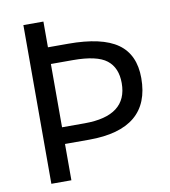

<svg xmlns="http://www.w3.org/2000/svg" viewBox="-82 -803 775 875"><g transform="rotate(-10 305.0 -365.0)"><path d="M177.7 -243.2H282.2Q480.5 -243.2 480.5 -394.5Q480.5 -465.8 435.5 -501Q390.6 -536.1 279.3 -536.1H177.7ZM177.7 -166V2H85V-732.4H177.7V-613.3H271.5Q426.8 -613.3 499.5 -562Q572.3 -510.7 572.3 -401.4Q572.3 -166 289.1 -166Z"/></g></svg>

Font: Gen Shin Gothic Regular
Style: Regular
Weight: 400
Designer: [Source Han Sans]
Ryoko NISHIZUKA  (kana & ideographs); Paul D. Hunt (Latin, Greek & Cyrillic); Wenlong ZHANG  (bopomofo
Version: Version 1.002.20150607